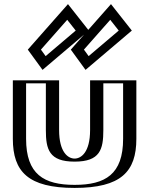

<svg xmlns="http://www.w3.org/2000/svg" viewBox="-20 -907 732 942"><path d="M68 -513H245V-269C245 -168 272 -129 346 -129C420 -129 447 -168 447 -269V-513H624V-226C624 -54 538 15 346 15C154 15 68 -54 68 -226ZM350 -664 523 -860 605 -756 406 -587ZM139 -664 312 -860 394 -756 195 -587ZM83 -498H230V-269C230 -165.2 261.9 -114 346 -114C430.1 -114 462 -165.2 462 -269V-498H609V-226C609 -62.5 533.1 0 346 0C158.9 0 83 -62.5 83 -226ZM369.2 -663.1 408.6 -608.9 584.3 -758.1 522.4 -836.6ZM158.2 -663.1 311.4 -836.6 373.3 -758.1 197.6 -608.9ZM83 -498V-226C83 -62.5 158.9 0 346 0C533.1 0 609 -62.5 609 -226V-498H462V-269C462 -165.2 430.1 -114 346 -114C261.9 -114 230 -165.2 230 -269V-498ZM369.2 -663.1 522.4 -836.6 584.3 -758.1 408.6 -608.9ZM158.2 -663.1 197.6 -608.9 373.3 -758.1 311.4 -836.6ZM68 -513V-226C68 -54.2 154.1 15 346 15C537.9 15 624 -54.2 624 -226V-513H447V-269C447 -168.2 419.6 -129 346 -129C272.4 -129 245 -168.2 245 -269V-513ZM350 -664 406 -587 605 -756 523 -860ZM139 -664 195 -587 394 -756 312 -860ZM108 -498H205V-269C205 -174.4 220.6 -114 346 -114C471.4 -114 487 -174.4 487 -269V-498H584V-226C584 -51.9 496.9 0 346 0C195.1 0 108 -51.9 108 -226ZM391.8 -663.6 520.8 -809.8 562.5 -757 414.9 -631.7ZM180.8 -663.6 309.8 -809.8 351.5 -757 203.9 -631.7ZM43 -513V-226C43 -64.6 118.4 15 346 15C573.6 15 649 -64.6 649 -226V-513H422V-269C422 -158.8 377.4 -129 346 -129C314.6 -129 270 -158.8 270 -269V-513ZM327.4 -663.5 399.7 -564.2 626.8 -757 524.5 -886.8ZM116.4 -663.5 188.7 -564.2 415.8 -757 313.5 -886.8Z"/></svg>

Font: Hussar Outliner
Style: Regular
Weight: 700
Foundry: Cannot Into Space Fonts
Version: Version 0.92